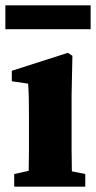

<svg xmlns="http://www.w3.org/2000/svg" viewBox="-23 -696 359 716"><path d="M30 0V-47L84 -59Q85 -95 85 -137Q85 -179 85 -210V-258Q85 -299 84.5 -326.5Q84 -354 82 -384L21 -393V-432L230 -499L247 -488L244 -343V-210Q244 -179 244 -136.5Q244 -94 245 -57L295 -47V0ZM-3 -587V-676H315V-587Z"/></svg>

Font: Source Serif Pro
Style: Bold
Weight: 700
Designer: Frank Grießhammer
Foundry: Adobe Systems Incorporated
Version: Version 3.001;hotconv 1.0.111;makeotfexe 2.5.65597